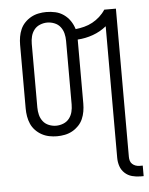

<svg xmlns="http://www.w3.org/2000/svg" viewBox="-54 -586 660 853"><g transform="rotate(-5 276.0 -160.0)"><path d="M538 222Q519 222 500.5 217Q482 212 468 199Q454 186 448 168Q442 150 442 131V-456Q415 -434 381.5 -422Q348 -410 313 -408V-123Q313 -105 310 -87.5Q307 -70 300 -54Q293 -38 280.5 -25Q268 -12 252.5 -3.5Q237 5 219.5 8.5Q202 12 184 12Q167 12 149.5 8.5Q132 5 116.5 -3.5Q101 -12 88.5 -25Q76 -38 69 -54Q62 -70 59 -87.5Q56 -105 56 -123V-407Q56 -425 59 -442.5Q62 -460 69 -476Q76 -492 88.5 -505Q101 -518 116.5 -526.5Q132 -535 149.5 -538.5Q167 -542 184 -542Q205 -542 225 -537.5Q245 -533 262 -521Q279 -509 290.5 -492Q302 -475 308 -455Q327 -457 346.5 -462Q366 -467 383.5 -476.5Q401 -486 416 -499.5Q431 -513 442 -530H494V131Q494 140 496.5 148.5Q499 157 505.5 163Q512 169 520.5 172Q529 175 538 175H552V222ZM184 -35Q201 -35 217 -41.5Q233 -48 243 -61Q253 -74 257 -90Q261 -106 261 -123V-407Q261 -424 257 -440Q253 -456 243 -469Q233 -482 217 -488.5Q201 -495 184 -495Q168 -495 152 -488.5Q136 -482 126 -469Q116 -456 112 -440Q108 -424 108 -407V-123Q108 -106 112 -90Q116 -74 126 -61Q136 -48 152 -41.5Q168 -35 184 -35Z"/></g></svg>

Font: Lode Dark Term
Style: Regular
Weight: 400
Monospace: yes
Designer: Belleve Invis
Foundry: Belleve Invis
Version: Version 29.2.0